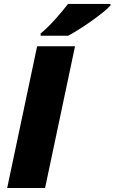

<svg xmlns="http://www.w3.org/2000/svg" viewBox="-20 -947 577 967"><path d="M16.1 0 167 -713.9H357.9L207 0ZM184.6 -767.1V-778.3Q219.2 -806.6 257.1 -848.9Q294.9 -891.1 322.8 -927.2H536.6V-919.9Q525.9 -906.7 500.2 -886Q474.6 -865.2 442.6 -842.5Q410.6 -819.8 378.9 -799.8Q347.2 -779.8 323.7 -767.1Z"/></svg>

Font: Open Sans ExtraBold
Style: Italic
Weight: 800
Italic angle: -12°
Designer: Monotype Design Team
Foundry: Monotype Imaging Inc.
Version: Version 3.000; ttfautohint (v1.8.4)